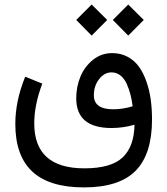

<svg xmlns="http://www.w3.org/2000/svg" viewBox="-20 -606 742 851"><path d="M480 -517.6 548.3 -585.9 617.2 -517.6 548.3 -448.2ZM317.9 -517.6 386.2 -585.9 455.1 -517.6 386.2 -448.2ZM567.9 -134.8Q564.5 -162.6 558.3 -186.5Q552.2 -210.4 541.7 -234.1Q531.2 -257.8 513.9 -271.5Q496.6 -285.2 474.1 -285.2Q442.9 -285.2 419.4 -255.4Q396 -225.6 396 -183.6Q396 -121.6 481.9 -121.6Q522.9 -121.6 567.9 -134.8ZM167.5 -235.4Q131.8 -141.1 131.8 -59.1Q131.8 140.1 354 140.1Q472.7 140.1 523.7 91.6Q574.7 43 576.2 -53.2Q525.9 -38.6 474.1 -38.6Q317.9 -38.6 317.9 -170.4Q317.9 -221.2 336.4 -266.1Q355 -311 392.1 -340.8Q429.2 -370.6 477.5 -370.6Q515.6 -370.6 546.1 -354Q576.7 -337.4 596.4 -309.6Q616.2 -281.7 629.4 -243.4Q642.6 -205.1 648.2 -163.8Q653.8 -122.6 653.8 -76.2Q653.8 77.1 581.1 150.9Q508.3 224.6 352.1 224.6Q198.7 224.6 123.3 154.5Q47.9 84.5 47.9 -56.6Q47.9 -159.2 91.8 -266.1Z"/></svg>

Font: Vazir FD-WOL
Style: FD-WOL
Weight: 400
Foundry: Based on Dejavu fonts, by Saber Rastikerdar
Version: Version 26.0.0